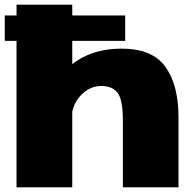

<svg xmlns="http://www.w3.org/2000/svg" viewBox="-26 -805 842 825"><path d="M-5.5 -629.5H512V-738.5H-5.5ZM45 0H284.5V-785H45ZM502 0H741V-300.5Q741 -439.5 684.8 -517.8Q628.5 -596 497.5 -596Q346.5 -596 254.8 -503Q163 -410 163 -332L279.5 -279Q279.5 -348.5 318.2 -392Q357 -435.5 409.5 -435.5Q456.5 -435.5 479.2 -406.2Q502 -377 502 -286.5Z"/></svg>

Font: Anybody SemiExpanded Black
Style: Regular
Weight: 900
Width: 6
Version: Version 1.113;gftools[0.9.25]